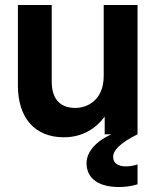

<svg xmlns="http://www.w3.org/2000/svg" viewBox="-20 -540 625 772"><path d="M188 -212V-520H52V-196C52 -66 120 12 237 12C311 12 365 -23 401 -71V0H428C369 26 328 69 328 116C328 183 384 212 458 212C481 212 510 209 533 201V121C518 126 503 129 487 129C457 129 435 118 435 91C435 64 463 35 533 0V-520H397V-235C397 -137 331 -106 283 -106C213 -106 188 -152 188 -212Z"/></svg>

Font: Aspekta 650
Style: Regular
Weight: 650
Designer: Ivo Dolenc
Version: Version 2.000